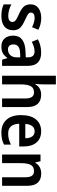

<svg xmlns="http://www.w3.org/2000/svg" viewBox="932 -1732 810 2713"><g transform="rotate(90 1336.5 -375.0)"><path d="M407 -155Q407 -77 355 -33.5Q303 10 206 10Q155 10 115.5 2Q76 -6 42 -22V-131Q76 -112 119.5 -99.5Q163 -87 201 -87Q247 -87 268.5 -103Q290 -119 290 -147Q290 -164 280.5 -177.5Q271 -191 247 -205Q223 -219 179 -238Q113 -267 77 -302.5Q41 -338 41 -403Q41 -474 94 -513.5Q147 -553 234 -553Q280 -553 320.5 -542.5Q361 -532 400 -513L364 -424Q332 -439 298 -449.5Q264 -460 234 -460Q197 -460 177 -446.5Q157 -433 157 -409Q157 -392 167 -379.5Q177 -367 201 -354Q225 -341 268 -321Q334 -292 370.5 -256.5Q407 -221 407 -155Z M724 -552Q910 -552 910 -364V0H823L801 -74H797Q767 -31 731 -10.5Q695 10 635 10Q565 10 524 -34.5Q483 -79 483 -157Q483 -323 708 -331L790 -334V-359Q790 -413 768.5 -436Q747 -459 706 -459Q673 -459 638.5 -448Q604 -437 570 -420L535 -506Q573 -527 621 -539.5Q669 -552 724 -552ZM733 -255Q664 -252 635.5 -228Q607 -204 607 -161Q607 -121 626.5 -102Q646 -83 679 -83Q726 -83 758 -115.5Q790 -148 790 -209V-257Z M1172 -578Q1172 -546 1169.5 -519Q1167 -492 1164 -471H1172Q1194 -512 1232 -532Q1270 -552 1317 -552Q1400 -552 1446 -504.5Q1492 -457 1492 -357V0H1371V-329Q1371 -451 1286 -451Q1221 -451 1196.5 -404Q1172 -357 1172 -266V0H1050V-760H1172Z M1834 -552Q1936 -552 1992.5 -486.5Q2049 -421 2049 -307V-242H1728Q1730 -166 1764.5 -126Q1799 -86 1865 -86Q1909 -86 1946 -95.5Q1983 -105 2023 -125V-27Q1986 -8 1946 1Q1906 10 1852 10Q1737 10 1671.5 -62Q1606 -134 1606 -268Q1606 -406 1667 -479Q1728 -552 1834 -552ZM1835 -460Q1790 -460 1762.5 -427Q1735 -394 1730 -328H1933Q1933 -386 1909 -423Q1885 -460 1835 -460Z M2431 -553Q2514 -553 2559.5 -505Q2605 -457 2605 -357V0H2484V-329Q2484 -390 2463.5 -420.5Q2443 -451 2398 -451Q2334 -451 2309.5 -405Q2285 -359 2285 -266V0H2163V-543H2258L2274 -470H2280Q2303 -511 2342.5 -532Q2382 -553 2431 -553Z"/></g></svg>

Font: Noto Sans Lao SemiCondensed SemiBold
Style: Regular
Weight: 600
Width: 4
Designer: Monotype Design Team
Foundry: Monotype Imaging Inc.
Version: Version 2.003; ttfautohint (v1.8.4.7-5d5b)